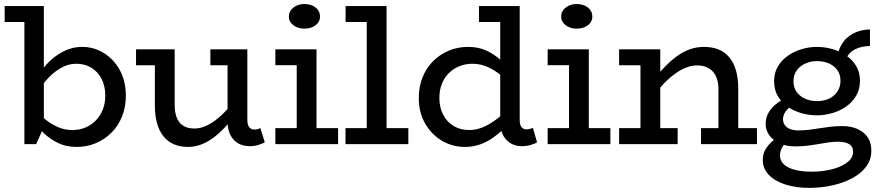

<svg xmlns="http://www.w3.org/2000/svg" viewBox="-20 -716 4370 954"><path d="M3.2 -606.6V-686H193V-606.6ZM387.4 -483Q446.3 -483 495.8 -452.6Q545.2 -422.2 575.3 -367.5Q605.3 -312.9 605.3 -240Q605.3 -184.3 586.6 -137.6Q567.9 -91 534.3 -57.3Q500.8 -23.5 456.6 -4.8Q412.4 14 360.4 14Q308.2 14 268.4 -5.5Q228.6 -25 198.4 -53.8Q168.2 -82.5 144.5 -109.5V-181.5Q168.8 -153.5 199.2 -127.6Q229.7 -101.6 265.1 -85.7Q300.5 -69.8 339 -69.8Q374.5 -69.8 404.4 -82.4Q434.3 -95 456.5 -117.8Q478.8 -140.6 490.9 -171.9Q503.1 -203.2 503.1 -240.6Q503.1 -289 484.4 -324.8Q465.7 -360.6 432.8 -380.1Q399.9 -399.7 357.2 -399.2Q317.7 -399.2 278.9 -376.2Q240 -353.3 206.3 -313.5Q172.6 -273.8 147.9 -222.2V-298.3Q171.4 -352 208.9 -393.7Q246.4 -435.4 292.5 -459.2Q338.6 -483 387.4 -483ZM101.2 0V-685.5H197.9V-85.7L159.7 0Z M912.8 14Q874.3 14 844 0.8Q813.7 -12.4 792.7 -38.1Q771.7 -63.7 760.6 -102.6Q749.5 -141.5 749.5 -192.3V-471H847.9V-195.4Q847.9 -168.7 853.3 -147.2Q858.6 -125.7 870.2 -110Q881.7 -94.3 900.6 -85.9Q919.5 -77.5 947.2 -77.5Q972.3 -77.5 998.4 -88.2Q1024.5 -98.9 1051.4 -119.2Q1078.4 -139.5 1105.2 -168.6Q1132.1 -197.8 1158.2 -233.6V-155.2Q1127.7 -115.4 1098.2 -84.1Q1068.8 -52.7 1039.1 -30.9Q1009.4 -9 978.2 2.5Q947.1 14 912.8 14ZM655.9 -391.6V-471H827.6V-391.6ZM1220.6 10.3Q1187.9 10.3 1163.2 -3.9Q1138.5 -18.1 1124.5 -45.8Q1110.6 -73.5 1110.6 -113.1V-471H1209V-120.8Q1209 -94.9 1218.7 -83.7Q1228.5 -72.4 1242.5 -72.4Q1253.2 -72.4 1260.4 -74.4Q1267.5 -76.3 1273.7 -80L1295.6 -8.6Q1282.6 -1.6 1263.2 4.3Q1243.8 10.3 1220.6 10.3ZM1025.3 -391.6V-471H1194.6V-391.6Z M1454.3 -22V-471H1552.7V-22ZM1348.2 0V-79.4H1659.9V0ZM1348.2 -392.1V-471H1529.6V-392.1ZM1491.9 -573.7Q1460 -573.7 1437.6 -590.8Q1415.2 -607.8 1415.2 -633.4Q1415.2 -660.5 1437.6 -678.3Q1460 -696 1491.9 -696Q1526.9 -696 1548.6 -678.3Q1570.2 -660.5 1570.2 -633.4Q1570.2 -607.8 1548.5 -590.8Q1526.7 -573.7 1491.9 -573.7Z M1802.3 -22V-686H1900.7V-22ZM1696.7 0V-79.4H2008.9V0ZM1697.2 -606.6V-686H1895.2V-606.6Z M2289.2 14Q2228.1 14 2176.1 -16.6Q2124.2 -47.3 2092.5 -102.2Q2060.9 -157 2060.9 -228.9Q2060.9 -285.6 2079.6 -332Q2098.3 -378.5 2132.1 -412.2Q2165.9 -445.9 2210.3 -464.5Q2254.7 -483 2305.7 -483Q2358.5 -483 2398.2 -464Q2438 -444.9 2468.5 -416.9Q2498.9 -388.9 2522.1 -360.9V-289.3Q2498.4 -317.9 2467.9 -342.8Q2437.5 -367.8 2402.1 -383.5Q2366.7 -399.2 2327.6 -399.2Q2292.1 -399.2 2262 -386.8Q2231.9 -374.5 2209.7 -352.2Q2187.4 -329.9 2175.3 -298.5Q2163.1 -267.2 2163.1 -229.8Q2163.1 -181.9 2182.3 -145.4Q2201.5 -108.9 2235.5 -89.1Q2269.5 -69.3 2313.4 -69.8Q2353.9 -70.8 2390.2 -88.5Q2426.6 -106.3 2459.1 -133Q2491.7 -159.8 2519.2 -187.2V-111.1Q2500.7 -92 2477.4 -70.4Q2454.1 -48.8 2426.3 -29.4Q2398.4 -10 2364.3 2Q2330.3 14 2289.2 14ZM2572.9 10.3Q2525.5 10.3 2495.5 -21.7Q2465.5 -53.6 2465.5 -113.1V-686H2562.3V-120.8Q2562.3 -94.9 2571.5 -84.1Q2580.8 -73.3 2594.8 -73.3Q2605.5 -73.3 2614 -75.7Q2622.5 -78.1 2627.8 -81.4L2648.5 -8.6Q2636.8 -1.6 2616.5 4.3Q2596.1 10.3 2572.9 10.3ZM2359.9 -606.6V-686H2553.5V-606.6Z M2807.3 -22V-471H2905.7V-22ZM2701.2 0V-79.4H3012.9V0ZM2701.2 -392.1V-471H2882.6V-392.1ZM2844.9 -573.7Q2813 -573.7 2790.6 -590.8Q2768.2 -607.8 2768.2 -633.4Q2768.2 -660.5 2790.6 -678.3Q2813 -696 2844.9 -696Q2879.9 -696 2901.6 -678.3Q2923.2 -660.5 2923.2 -633.4Q2923.2 -607.8 2901.5 -590.8Q2879.7 -573.7 2844.9 -573.7Z M3549.7 0V-273.9Q3549.7 -301 3543 -322.6Q3536.3 -344.3 3522.8 -359.5Q3509.3 -374.7 3489.6 -382.8Q3470 -391 3444 -391Q3416.8 -391 3389.2 -380.3Q3361.6 -369.6 3333.8 -349.3Q3305.9 -329.1 3278.4 -300.4Q3250.9 -271.8 3223.5 -235.8V-315.7Q3254.9 -355 3285.2 -385.9Q3315.5 -416.8 3346.2 -438.7Q3376.8 -460.5 3409.4 -471.8Q3442 -483 3478.5 -483Q3518.5 -483 3550.1 -470.3Q3581.7 -457.6 3603.3 -431.7Q3625 -405.8 3636.5 -367.3Q3648.1 -328.7 3648.1 -276.6V0ZM3056.2 0V-79.4H3347.1V0ZM3162.3 0V-471H3260.7V0ZM3056.2 -391.6V-471H3240.4V-391.6ZM3463.3 0V-79.4H3741.1V0Z M4000.4 217.5Q3935 217.5 3882.7 200.9Q3830.5 184.4 3800.2 153Q3770 121.6 3770 77.5Q3770 46.6 3785.6 22.6Q3801.2 -1.5 3823.3 -18.9Q3845.5 -36.3 3864.6 -46.6L3909.4 -23.6Q3889.5 -15.4 3872.6 6.5Q3855.7 28.3 3855.7 57.6Q3855.7 82.2 3874.3 100.1Q3892.9 118 3928.4 127.5Q3964 137 4013.6 137Q4066.6 137 4113.3 125.2Q4160 113.3 4189.4 91.1Q4218.7 68.8 4218.7 38.6Q4218.7 11.6 4198.9 -0.1Q4179 -11.8 4144.6 -11.8Q4120.8 -11.8 4096.3 -8.3Q4071.9 -4.8 4046 -0.2Q4020.1 4.4 3991.5 7.9Q3962.9 11.3 3930.4 11.3Q3886.6 11.3 3853.9 -3.6Q3821.1 -18.5 3802.7 -43.6Q3784.3 -68.8 3784.3 -100Q3784.3 -133.8 3801 -160Q3817.7 -186.1 3843.9 -205.1Q3870 -224.1 3898.3 -235L3940.5 -207.1Q3921.6 -198 3905.6 -185Q3889.6 -172 3880.1 -156.6Q3870.6 -141.2 3870.6 -123.4Q3870.6 -106.1 3880 -93.7Q3889.4 -81.2 3906.3 -74.6Q3923.3 -68 3947.4 -68Q3974.7 -68 4000.7 -71.2Q4026.7 -74.4 4052.7 -78.8Q4078.7 -83.1 4106.6 -86.3Q4134.5 -89.5 4165.9 -89.5Q4207.6 -89.5 4240 -75.3Q4272.5 -61.2 4291 -34.3Q4309.4 -7.5 4309.4 33.1Q4309.4 76.5 4284.7 110.6Q4259.9 144.7 4216.5 168.4Q4173.1 192.1 4117.6 204.8Q4062 217.5 4000.4 217.5ZM4038.8 -143Q4000.1 -143 3962.3 -153.7Q3924.5 -164.5 3893.8 -185.7Q3863 -206.9 3844.6 -238.7Q3826.3 -270.5 3826.3 -312Q3826.3 -354.5 3845.5 -386.5Q3864.7 -418.5 3896.2 -440Q3927.7 -461.5 3965 -472.3Q4002.2 -483 4038.8 -483Q4077.7 -483 4115.5 -472.3Q4153.3 -461.5 4184.3 -440.5Q4215.2 -419.5 4234.1 -388Q4253 -356.5 4253 -315Q4253 -272.9 4234.2 -240.6Q4215.4 -208.4 4184.3 -186.6Q4153.1 -164.9 4115.2 -154Q4077.2 -143 4038.8 -143ZM4039.4 -213.6Q4073.4 -213.6 4099.7 -226Q4126 -238.4 4141.1 -261.4Q4156.2 -284.4 4156.2 -315Q4156.2 -346.1 4140.2 -368Q4124.3 -390 4097.8 -401.2Q4071.3 -412.4 4039.4 -412.4Q4008 -412.4 3981.2 -400.2Q3954.4 -388 3938.5 -365.8Q3922.5 -343.6 3922.5 -312Q3922.5 -280.9 3938.5 -259Q3954.4 -237 3981 -225.3Q4007.5 -213.6 4039.4 -213.6ZM4175.3 -413.3 4141.3 -442Q4148.6 -473.8 4163.2 -497.4Q4177.8 -521 4199 -536.7Q4220.2 -552.4 4246.4 -560.7Q4272.6 -569.1 4302.6 -569.5V-487.6Q4258.3 -486.3 4228 -470.7Q4197.7 -455.1 4175.3 -413.3Z"/></svg>

Font: BioRhyme ExtraBold
Style: Regular
Weight: 800
Designer: Aoife Mooney
Foundry: Aoife Mooney Type
Version: Version 1.600;gftools[0.9.33]